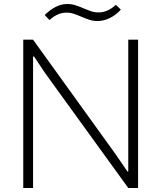

<svg xmlns="http://www.w3.org/2000/svg" viewBox="-20 -938 805 958"><path d="M203 -863Q229 -889 257.5 -903.5Q286 -918 315 -918Q338 -918 357.5 -911.5Q377 -905 395.5 -897Q414 -889 432.5 -882.5Q451 -876 472 -876Q517 -876 558 -914L583 -890Q560 -864 529 -848.5Q498 -833 466 -833Q445 -833 425.5 -839.5Q406 -846 387.5 -854Q369 -862 350 -868.5Q331 -875 312 -875Q267 -875 227 -838ZM96 -740H145L555 -171L616 -82H620V-740H669V0H620L206 -572L150 -656H145V0H96Z"/></svg>

Font: Encode Sans Normal
Style: ExtraLight
Weight: 200
Designer: Pablo Impallari, Andres Torresi
Foundry: Pablo Impallari, Andres Torresi
Version: Version 1.000; ttfautohint (v1.00) -l 8 -r 50 -G 200 -x 14 -